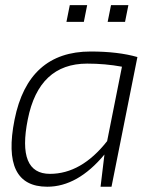

<svg xmlns="http://www.w3.org/2000/svg" viewBox="-20 -708 590 728"><path d="M442.4 -455.1Q378.9 -466.8 310.5 -466.8Q127.4 -466.8 85.4 -255.4Q43.9 -48.8 169.4 -48.8Q288.6 -48.8 386.2 -172.9ZM402.8 0H361.3L376 -122.1Q274.4 0 159.2 0Q-15.6 0 35.2 -254.4Q86.9 -512.7 323.7 -512.7Q427.7 -512.7 501 -491.7ZM466.8 -688.5 454.1 -625H388.2L400.9 -688.5ZM310.5 -688.5 297.9 -625H231.9L244.6 -688.5Z"/></svg>

Font: Sansation Light
Style: Light Italic
Weight: 300
Designer: Bernd Montag
Version: Version 1.301